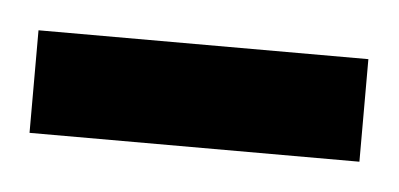

<svg xmlns="http://www.w3.org/2000/svg" viewBox="-24 -670 287 138"><g transform="rotate(5 119.0 -601.0)"><path d="M0 -564V-638H238V-564Z"/></g></svg>

Font: Saira Ultra Condensed ExtraBold
Style: Regular
Weight: 800
Width: 1
Designer: Hector Gatti with collaboration of the Omnibus-Type team
Foundry: Omnibus-Type
Version: Version 1.001; ttfautohint (v1.8)